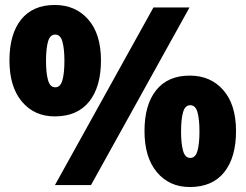

<svg xmlns="http://www.w3.org/2000/svg" viewBox="-20 -744 988 772"><path d="M200 -724Q284 -724 335 -665.5Q386 -607 386 -501Q386 -395 338.5 -335.5Q291 -276 200 -276Q118 -276 68 -335.5Q18 -395 18 -501Q18 -607 65 -665.5Q112 -724 200 -724ZM742 -714 346 0H201L597 -714ZM202 -605Q181 -605 173 -576.5Q165 -548 165 -499Q165 -451 173 -422Q181 -393 202 -393Q223 -393 231 -421.5Q239 -450 239 -499Q239 -548 231 -576.5Q223 -605 202 -605ZM743 -440Q827 -440 878 -381.5Q929 -323 929 -217Q929 -111 881.5 -51.5Q834 8 743 8Q661 8 611 -51.5Q561 -111 561 -217Q561 -323 608 -381.5Q655 -440 743 -440ZM745 -321Q724 -321 716 -292.5Q708 -264 708 -215Q708 -167 716 -138Q724 -109 745 -109Q766 -109 774 -137.5Q782 -166 782 -215Q782 -265 774 -293Q766 -321 745 -321Z"/></svg>

Font: Noto Sans Syriac Western Black
Style: Regular
Weight: 900
Designer: Patrick Giasson and the Monotype Design Team
Foundry: Monotype Imaging Inc.
Version: Version 3.000; ttfautohint (v1.8.4.7-5d5b)